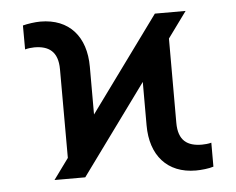

<svg xmlns="http://www.w3.org/2000/svg" viewBox="-45 -605 821 667"><g transform="rotate(-5 365.5 -272.0)"><path d="M226.9 0 624.6 -545.5H517.4L119.7 0ZM276.3 -113.3V-381.4C276.3 -486.2 219.5 -552.6 118.6 -552.6C99.8 -552.6 73.2 -548.7 57.2 -544.4L57.5 -460.9C67.5 -463.8 81 -465.2 89.8 -465.2C139.6 -465.2 172.2 -444.2 172.2 -381.4L172.6 -19.5ZM612.2 9.9C630.7 9.9 658.4 7.1 673.7 1.8V-81.7C663.4 -78.8 649.9 -77.8 641 -77.8C590.2 -77.8 558.6 -98.7 558.6 -161.2V-525.9L454.9 -432.2V-161.2C454.9 -56.8 512.1 9.9 612.2 9.9Z"/></g></svg>

Font: Inter 465
Style: Regular
Weight: 400
Designer: Rasmus Andersson
Foundry: rsms
Version: Version 3.019;Glyphs 3.1.2 (3151)